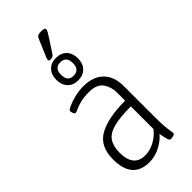

<svg xmlns="http://www.w3.org/2000/svg" viewBox="-279 -956 1023 1023"><g transform="rotate(-45 232.5 -444.0)"><path d="M186 7Q58 7 58 -141Q58 -240 127 -278.5Q196 -317 325 -317V-379Q325 -421 302 -453.5Q279 -486 221 -486Q182 -486 155.5 -479Q129 -472 113.5 -464.5Q98 -457 92 -457Q86 -457 82 -467.5Q78 -478 78 -485Q78 -492 100.5 -502.5Q123 -513 156 -521Q189 -529 222 -529Q295 -529 335 -489Q375 -449 375 -378V-149Q375 -98 377.5 -70.5Q380 -43 382.5 -31Q385 -19 385 -14Q385 -7 374.5 -3.5Q364 0 355 0Q345 0 341 -10.5Q337 -21 329 -62Q304 -32 265 -12.5Q226 7 186 7ZM195 -35Q232 -35 267.5 -54.5Q303 -74 325 -104V-274Q243 -274 195.5 -261.5Q148 -249 128 -220Q108 -191 108 -142Q108 -35 195 -35ZM225 -570Q188 -570 166 -593Q144 -616 144 -654Q144 -693 166 -716Q188 -739 225 -739Q263 -739 285 -716Q307 -693 307 -654Q307 -616 285 -593Q263 -570 225 -570ZM225 -605Q270 -605 270 -655Q270 -706 225 -706Q181 -706 181 -655Q181 -605 225 -605ZM199 -753Q187 -753 187 -761Q187 -767 191.5 -779Q196 -791 200 -798L230 -869Q236 -885 243.5 -890Q251 -895 272 -895Q297 -895 297 -884Q297 -877 290.5 -865.5Q284 -854 272 -836L229 -770Q222 -759 215.5 -756Q209 -753 199 -753Z"/></g></svg>

Font: Asap Condensed ExtraLight
Style: Regular
Weight: 200
Width: 3
Designer: Pablo Cosgaya
Foundry: Omnibus-Type
Version: Version 3.001; ttfautohint (v1.8.4.7-5d5b)